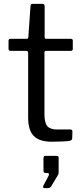

<svg xmlns="http://www.w3.org/2000/svg" viewBox="-20 -730 427 989"><path d="M217 -468Q209 -468 209 -459V-142Q209 -97 224 -80Q239 -63 273 -63H342Q353 -63 353 -52L352 -18Q352 -8 340 -5Q314 0 246 0Q183 0 154 -29.5Q125 -59 125 -123V-457Q125 -468 115 -468H35Q24 -468 24 -478V-520Q24 -530 34 -530H119Q126 -530 126 -538L137 -697Q137 -710 148 -710H198Q210 -710 210 -696V-538Q210 -530 218 -530H344Q355 -530 355 -521V-478Q355 -468 344 -468ZM209 239Q204 239 202.5 235.5Q201 232 203 227L230 176Q232 173 232 168Q232 161 225 161H216Q209 161 206.5 158.5Q204 156 204 149V84Q204 73 214 73H273Q282 73 282 82V161Q282 164 281 166Q280 168 280 169L243 231Q239 236 235 237.5Q231 239 224 239Z"/></svg>

Font: Libre Franklin
Style: Regular
Weight: 400
Designer: Pablo Impallari, Rodrigo Fuenzalida
Foundry: Impallari Type
Version: Version 1.001; ttfautohint (v1.4.1)